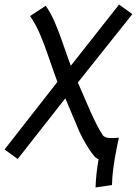

<svg xmlns="http://www.w3.org/2000/svg" viewBox="-38 -674 594 832"><path d="M478 -654.3 535.6 -612.8 299.3 -316.4Q312 -287.6 329.8 -246.3Q347.7 -205.1 356.9 -184.1Q366.2 -163.1 379.6 -136.5Q393.1 -109.9 407.2 -88.4Q416 -75.7 442.9 -75.7H451.2Q452.1 -75.7 477.1 -77.1Q472.2 -55.2 468.3 -35.6Q447.8 67.4 447.3 127.9L376 138.2Q377.9 80.6 389.2 15.6Q386.2 15.6 379.4 10.7Q372.6 5.9 370.1 2.4Q350.6 -21.5 333.5 -51Q316.4 -80.6 307.1 -101.1Q297.9 -121.6 277.3 -171.4Q256.8 -221.2 245.1 -248L38.6 15.1L-18.1 -26.4L210.9 -319.3Q199.7 -347.7 177.2 -414.1Q154.8 -480.5 135.5 -525.4Q116.2 -570.3 92.3 -604.5L160.2 -648.9Q182.6 -617.2 200.9 -574Q219.2 -530.8 239 -472.9Q258.8 -415 269 -389.2Z"/></svg>

Font: Fantasque Sans Mono
Style: Italic
Weight: 400
Italic angle: -11°
Monospace: yes
Designer: Jany Belluz
Version: Version 1.8.0 ; ttfautohint (v1.8.2)